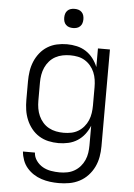

<svg xmlns="http://www.w3.org/2000/svg" viewBox="-62 -768 723 1037"><g transform="rotate(5 300.0 -249.5)"><path d="M296 223Q272 223 248.5 220Q225 217 202 209.5Q179 202 159 189Q139 176 123.5 158Q108 140 99.5 117Q91 94 89 70H154Q155 94 169.5 114Q184 134 204.5 145.5Q225 157 249 161Q273 165 296 165Q317 165 337.5 161Q358 157 376 146.5Q394 136 407.5 120.5Q421 105 429.5 86Q438 67 441 46.5Q444 26 444 5V-101Q434 -76 417.5 -54.5Q401 -33 378.5 -18.5Q356 -4 329.5 2Q303 8 276 8Q248 8 221 2Q194 -4 170.5 -18.5Q147 -33 129.5 -55Q112 -77 101.5 -102.5Q91 -128 87 -155Q83 -182 83 -210V-310Q83 -338 87 -365Q91 -392 101.5 -417.5Q112 -443 129.5 -465Q147 -487 170.5 -501.5Q194 -516 221 -522Q248 -528 276 -528Q303 -528 329.5 -522Q356 -516 378.5 -501.5Q401 -487 417.5 -465.5Q434 -444 444 -419V-520H509V5Q509 34 504 62.5Q499 91 486.5 117Q474 143 454 164.5Q434 186 408 199.5Q382 213 353.5 218Q325 223 296 223ZM299 -50Q320 -50 340 -54Q360 -58 377.5 -68.5Q395 -79 408.5 -95Q422 -111 430 -130Q438 -149 441 -169.5Q444 -190 444 -210V-310Q444 -330 441 -350.5Q438 -371 430 -390Q422 -409 408.5 -425Q395 -441 377.5 -451.5Q360 -462 340 -466Q320 -470 299 -470Q278 -470 257.5 -466Q237 -462 218.5 -452Q200 -442 186 -426Q172 -410 163.5 -391Q155 -372 151.5 -351.5Q148 -331 148 -310V-210Q148 -189 151.5 -168.5Q155 -148 163.5 -129Q172 -110 186 -94Q200 -78 218.5 -68Q237 -58 257.5 -54Q278 -50 299 -50ZM300 -618Q289 -618 279 -621Q269 -624 261.5 -631.5Q254 -639 251 -649Q248 -659 248 -670Q248 -681 251 -691Q254 -701 261.5 -708.5Q269 -716 279 -719Q289 -722 300 -722Q311 -722 321 -719Q331 -716 338.5 -708.5Q346 -701 349 -691Q352 -681 352 -670Q352 -659 349 -649Q346 -639 338.5 -631.5Q331 -624 321 -621Q311 -618 300 -618Z"/></g></svg>

Font: Iosevka Aile Light
Style: Regular
Weight: 300
Designer: Belleve Invis
Foundry: Belleve Invis
Version: Version 27.3.5; ttfautohint (v1.8.4)